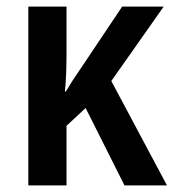

<svg xmlns="http://www.w3.org/2000/svg" viewBox="-20 -563 528 583"><path d="M477 -543 318 -317 487 0H358L240 -235L182 -181V0H66V-543H182V-408Q182 -375 181 -343.5Q180 -312 177 -285H180Q201 -321 221 -349L351 -543Z"/></svg>

Font: Noto Sans Condensed SemiBold
Style: Regular
Weight: 600
Width: 3
Designer: Monotype Design Team
Foundry: Monotype Imaging Inc.
Version: Version 2.013; ttfautohint (v1.8.4.7-5d5b)